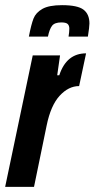

<svg xmlns="http://www.w3.org/2000/svg" viewBox="-37 -725 367 745"><path d="M90 -510H196L185 -433H193Q221 -518 297 -518L270 -391Q229 -391 194.5 -353.5Q160 -316 144 -238L95 0H-17ZM310 -634Q310 -621 304 -583H229Q232 -601 232 -614Q232 -626 225.5 -632Q219 -638 201 -638Q175 -638 165 -625Q155 -612 149 -583H75Q84 -630 93 -653Q102 -676 127.5 -690.5Q153 -705 204 -705Q264 -705 287 -687.5Q310 -670 310 -634Z"/></svg>

Font: Saira Ultra Condensed ExtraBold
Style: Italic
Weight: 800
Width: 1
Italic angle: -12°
Designer: Hector Gatti with collaboration of the Omnibus-Type team
Foundry: Omnibus-Type
Version: Version 1.001; ttfautohint (v1.8)